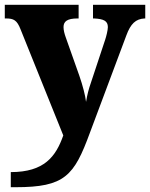

<svg xmlns="http://www.w3.org/2000/svg" viewBox="-22 -556 626 801"><path d="M23 162V225H43C248 225 287 178 353 -2L505 -408C523 -457 544 -477 581 -479H584V-536H366V-479H371C410 -477 428 -469 428 -443C428 -430 421 -403 417 -391L356 -207C349 -187 342 -162 337 -131C334 -157 323 -200 309 -240L252 -401C247 -415 243 -430 243 -443C243 -467 259 -479 301 -479H306V-536H-2V-479H3C35 -479 49 -472 64 -433L242 9C211 97 163 162 23 162Z"/></svg>

Font: Noto Serif Myanmar ExtraBold
Style: Regular
Weight: 800
Designer: Ben Mitchell and the Monotype Design Team
Foundry: Monotype Imaging Inc.
Version: Version 2.106